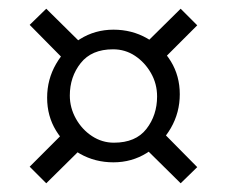

<svg xmlns="http://www.w3.org/2000/svg" viewBox="-20 -481 520 440"><path d="M240 -109Q198 -109 163.5 -128.5Q129 -148 108.5 -181.5Q88 -215 88 -257Q88 -299 108.5 -334.5Q129 -370 163.5 -391.5Q198 -413 240 -413Q282 -413 316.5 -393.5Q351 -374 371.5 -340.5Q392 -307 392 -265Q392 -223 371.5 -187.5Q351 -152 316.5 -130.5Q282 -109 240 -109ZM86 -61 48 -99 131 -182 169 -143ZM394 -61 312 -142 350 -181 432 -98ZM241 -154Q291 -154 315.5 -185.5Q340 -217 340 -260Q340 -289 326 -313.5Q312 -338 289.5 -353Q267 -368 239 -368Q190 -368 165 -336.5Q140 -305 140 -262Q140 -234 154 -209Q168 -184 191 -169Q214 -154 241 -154ZM130 -341 48 -424 86 -461 168 -380ZM349 -340 311 -379 394 -461 432 -423Z"/></svg>

Font: Yrsa Light
Style: Regular
Weight: 300
Designer: Anna Giedrys (Yrsa+Rasa design), David Brezina (Yrsa art-direction, Rasa art-direction, design)
Foundry: Rosetta Type Foundry
Version: Version 2.004